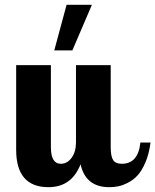

<svg xmlns="http://www.w3.org/2000/svg" viewBox="-20 -770 644 796"><path d="M47 -149V-500H191V-160Q191 -91 232 -91Q259 -91 277 -116Q295 -141 295 -179V-500H439V-160Q439 -122 449 -106.5Q459 -91 485 -91Q553 -91 562 -179H604Q598 -132 583 -97Q568 -62 550.5 -43Q533 -24 510.5 -12.5Q488 -1 470 2.5Q452 6 433 6Q335 6 314 -89Q277 6 181 6Q47 6 47 -149ZM205 -561 256 -750H361L280 -561Z"/></svg>

Font: Lobster Two
Style: Bold
Weight: 700
Designer: Pablo Impallari
Foundry: Pablo Impallari. www.impallari.com
Version: Version 1.006